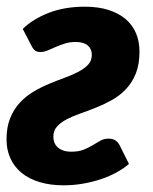

<svg xmlns="http://www.w3.org/2000/svg" viewBox="-20 -546 456 574"><path d="M365.5 -56Q350 -42.5 328.8 -30.8Q307.5 -19 282.2 -10.5Q257 -2 228.5 3Q200 8 170 8Q129.5 8 97.8 -1.8Q66 -11.5 44.2 -29.5Q22.5 -47.5 11 -72.8Q-0.5 -98 -0.5 -129Q-0.5 -166 10.5 -193Q21.5 -220 39.5 -239.2Q57.5 -258.5 80.2 -272Q103 -285.5 127 -295.5Q151 -305.5 173.8 -313.8Q196.5 -322 214.5 -331.5Q232.5 -341 243.5 -352.8Q254.5 -364.5 254.5 -382Q254.5 -399.5 242.5 -410Q230.5 -420.5 206.5 -420.5Q188.5 -420.5 173.8 -415.8Q159 -411 146.2 -405.5Q133.5 -400 122.5 -395.2Q111.5 -390.5 100.5 -390.5Q91.5 -390.5 85.8 -394.2Q80 -398 75 -407.5L48 -459.5Q78 -489 125.5 -507.5Q173 -526 233.5 -526Q274 -526 304.5 -516.2Q335 -506.5 355.8 -488.8Q376.5 -471 386.8 -446.2Q397 -421.5 397 -392Q397 -353.5 386 -326.2Q375 -299 356.8 -279.8Q338.5 -260.5 315.5 -247.5Q292.5 -234.5 268.2 -224.8Q244 -215 221 -207Q198 -199 179.8 -189.5Q161.5 -180 150.5 -167.8Q139.5 -155.5 139.5 -137Q139.5 -129 142.2 -121Q145 -113 151.2 -106.8Q157.5 -100.5 167.8 -96.5Q178 -92.5 193.5 -92.5Q215 -92.5 230 -98.5Q245 -104.5 257.2 -112Q269.5 -119.5 280.2 -125.5Q291 -131.5 304.5 -131.5Q317.5 -131.5 325.5 -126Q333.5 -120.5 338 -111L365.5 -56Z"/></svg>

Font: Lato ExtraBold
Style: Italic
Weight: 800
Italic angle: -7°
Designer: Lukasz Dziedzic with Adam Twardoch and Botio Nikoltchev
Foundry: tyPoland Lukasz Dziedzic
Version: Version 2.015; 2015-08-06; http://www.latofonts.com/